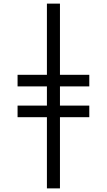

<svg xmlns="http://www.w3.org/2000/svg" viewBox="-20 -855 590 1060"><path d="M239 185V-208H77V-272H239V-378H77V-442H239V-835H311V-442H473V-378H311V-272H473V-208H311V185Z"/></svg>

Font: Lode Term
Style: Regular
Weight: 400
Monospace: yes
Designer: Belleve Invis
Foundry: Belleve Invis
Version: Version 29.2.0